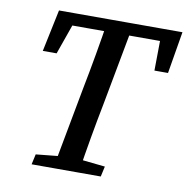

<svg xmlns="http://www.w3.org/2000/svg" viewBox="-72 -682 738 752"><g transform="rotate(10 297.0 -306.0)"><path d="M68 -445 103 -612H594L566 -445H512L514 -612L554 -563H124L182 -612L123 -445ZM102 0 111 -41 239 -54H263L386 -41L377 0ZM188 0 249 -327Q263 -398 275.5 -469.5Q288 -541 299 -612H400L339 -285Q325 -214 312.5 -142.5Q300 -71 289 0Z"/></g></svg>

Font: Lisu Bosa SemiBold
Style: Italic
Weight: 600
Italic angle: -19°
Designer: David Morse, Annie Olsen, Victor Gaultney, Frank Grießhammer (Latin)
Foundry: SIL International
Version: Version 2.000